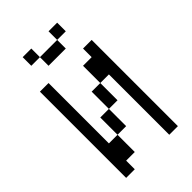

<svg xmlns="http://www.w3.org/2000/svg" viewBox="-242 -898 984 984"><g transform="rotate(-45 250.0 -406.0)"><path d="M375 -750V-812.5H312.5V-750H187.5V-687.5H312.5V-750ZM125 -62.5H187.5Q187.5 -62.5 187.5 -187.5H125V-625H62.5Q62.5 -625 62.5 0H125ZM375 -437.5V0H437.5Q437.5 0 437.5 -625H375V-562.5H312.5Q312.5 -562.5 312.5 -437.5H250Q250 -437.5 250 -312.5H187.5Q187.5 -312.5 187.5 -187.5H250Q250 -187.5 250 -312.5H312.5Q312.5 -312.5 312.5 -437.5ZM187.5 -750V-812.5H125V-750Z"/></g></svg>

Font: UnifontExMono
Style: Regular
Weight: 500
Version: Version 15.0.06